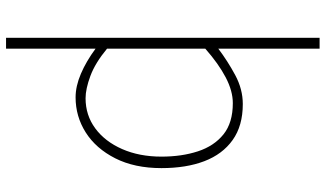

<svg xmlns="http://www.w3.org/2000/svg" viewBox="-241 -593 1077 635"><g transform="rotate(90 297.5 -275.5)"><path d="M105 243V-794H141V-562V-459Q182 -490 228.5 -515Q275 -540 324 -540Q396 -540 443 -506.5Q490 -473 513 -413Q536 -353 536 -271Q536 -182 503.5 -118Q471 -54 418 -20.5Q365 13 302 13Q265 13 224 -4.5Q183 -22 141 -53V46V243ZM305 -20Q361 -20 404.5 -52Q448 -84 473 -141Q498 -198 498 -271Q498 -338 480.5 -391.5Q463 -445 424.5 -476Q386 -507 321 -507Q281 -507 236 -483.5Q191 -460 141 -416V-91Q188 -52 231 -36Q274 -20 305 -20Z"/></g></svg>

Font: Noto Sans KR Thin Thin
Style: Regular
Weight: 250
Version: Version 2.004-H2;hotconv 1.0.118;makeotfexe 2.5.65603